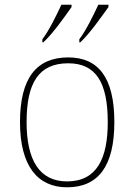

<svg xmlns="http://www.w3.org/2000/svg" viewBox="-20 -786 571 816"><path d="M317 -619V-606H321C362 -643 416 -722 441 -756V-766H398C377 -721 346 -657 317 -619ZM160 -619V-606H164C205 -643 260 -722 284 -756V-766H241C220 -721 189 -657 160 -619ZM265 10C397 10 466 -79 466 -267C466 -459 396 -542 270 -542C135 -542 65 -454 65 -267C65 -79 141 10 265 10ZM265 -15C146 -15 93 -108 93 -267C93 -433 144 -517 270 -517C386 -517 438 -438 438 -267C438 -115 393 -15 265 -15Z"/></svg>

Font: Noto Serif Malayalam Thin
Style: Regular
Weight: 100
Designer: Indian type Foundry, Jelle Bosma, Monotype Design Team
Foundry: Monotype Imaging Inc.
Version: Version 2.104